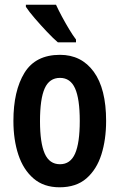

<svg xmlns="http://www.w3.org/2000/svg" viewBox="-20 -786 509 816"><path d="M431 -272Q431 -193 411 -129.5Q391 -66 347.5 -28Q304 10 233 10Q166 10 122.5 -27.5Q79 -65 58 -128.5Q37 -192 37 -272Q37 -400 84 -476.5Q131 -553 235 -553Q326 -553 378.5 -481Q431 -409 431 -272ZM150 -271Q150 -179 170 -133.5Q190 -88 235 -88Q279 -88 299 -133Q319 -178 319 -272Q319 -366 299 -410.5Q279 -455 235 -455Q190 -455 170 -410.5Q150 -366 150 -271ZM218 -766Q228 -744 243 -716Q258 -688 274 -661.5Q290 -635 303 -618V-606H226Q207 -622 180 -650.5Q153 -679 128 -708Q103 -737 90 -757V-766Z"/></svg>

Font: Noto Sans Sinhala ExtraCondensed SemiBold
Style: Regular
Weight: 600
Width: 2
Designer: Jelle Bosma - Monotype Design Team
Foundry: Monotype Imaging Inc.
Version: Version 2.006; ttfautohint (v1.8.4.7-5d5b)